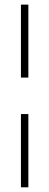

<svg xmlns="http://www.w3.org/2000/svg" viewBox="-20 -620 213 830"><path d="M102.6 -600V-284.6H70.5V-600ZM102.6 -126.9V189.7H70.5V-126.9Z"/></svg>

Font: Suranna
Style: Regular
Weight: 400
Version: Version 1.0.5; ttfautohint (v1.2.42-39fb)